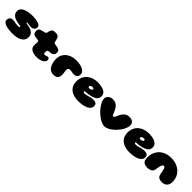

<svg xmlns="http://www.w3.org/2000/svg" viewBox="428 -2188 3823 3823"><g transform="rotate(45 2339.0 -277.0)"><path d="M283.5 21.5Q238.5 21.5 203.2 18.8Q168 16 140.2 10.5Q112.5 5 89.5 -3.5Q54.5 -16.5 31.8 -35Q9 -53.5 9 -91Q9 -132 32 -156.8Q55 -181.5 100 -181.5Q123 -181.5 144.5 -176.8Q166 -172 190.5 -167.2Q215 -162.5 246 -162.5Q263 -162.5 274.5 -163.5Q286 -164.5 292 -168Q298 -171.5 298 -178Q298 -185.5 292.2 -189.8Q286.5 -194 268.5 -198Q250.5 -202 214 -207.5Q157.5 -216.5 116.5 -235.5Q75.5 -254.5 53.2 -285.5Q31 -316.5 31 -361.5Q31 -403.5 55.5 -432.5Q80 -461.5 122 -479.2Q164 -497 216.2 -505.2Q268.5 -513.5 324 -513.5Q363 -513.5 403 -508.8Q443 -504 476.8 -493.5Q510.5 -483 531 -465.8Q551.5 -448.5 551.5 -423Q551.5 -389 535.8 -368.5Q520 -348 496.2 -339.2Q472.5 -330.5 448 -330.5Q417.5 -330.5 391.2 -336Q365 -341.5 352 -341.5Q344 -341.5 338.8 -340.5Q333.5 -339.5 331.2 -337.2Q329 -335 329 -331Q329 -324.5 345 -320.8Q361 -317 403.5 -310Q446.5 -303.5 483.2 -285.8Q520 -268 542.5 -236Q565 -204 565 -154.5Q565 -111 545 -78.2Q525 -45.5 488 -23.2Q451 -1 399.2 10.2Q347.5 21.5 283.5 21.5Z M952.5 13.5Q899.5 13.5 854.5 0Q809.5 -13.5 782.2 -42.8Q755 -72 755 -119Q755 -129 755.5 -139.5Q756 -150 756.5 -160.2Q757 -170.5 757.5 -180Q758 -189.5 758.5 -198.2Q759 -207 759 -214Q759 -236 745.2 -242.2Q731.5 -248.5 711 -250.5Q700.5 -251.5 690.8 -252.5Q681 -253.5 670.8 -255Q660.5 -256.5 647.5 -258Q617 -262 598.2 -286Q579.5 -310 579.5 -353Q579.5 -383.5 590.5 -399.5Q601.5 -415.5 619.8 -423.2Q638 -431 658.5 -436Q677.5 -440.5 694.5 -444.8Q711.5 -449 724.5 -452.5Q737.5 -456 747.2 -462.8Q757 -469.5 759.5 -485.5Q761.5 -497 763.5 -507Q765.5 -517 768 -526Q770.5 -535 773.5 -542.5Q786 -575 807.8 -588Q829.5 -601 875 -601Q910.5 -601 931.8 -593.8Q953 -586.5 965 -570.8Q977 -555 984.5 -528.5Q987.5 -519 989.5 -511.8Q991.5 -504.5 993 -497.5Q994.5 -490.5 996 -483Q997.5 -475.5 999 -465.5Q1001.5 -450 1013.5 -441Q1025.5 -432 1040.5 -429Q1053 -426.5 1062.2 -424.8Q1071.5 -423 1080.8 -421.8Q1090 -420.5 1102 -418.5Q1130.5 -414.5 1155.8 -396.8Q1181 -379 1181 -336Q1181 -299 1160.2 -275.5Q1139.5 -252 1109.5 -248.5Q1092.5 -246.5 1074.8 -244.5Q1057 -242.5 1044.5 -240.5Q1034.5 -239 1023.5 -232.8Q1012.5 -226.5 1010 -210.5Q1009.5 -205.5 1008.8 -200.5Q1008 -195.5 1007.8 -190.5Q1007.5 -185.5 1007 -180.5Q1006.5 -175.5 1006.5 -170.5Q1006.5 -165.5 1006.5 -160Q1006.5 -149 1013.5 -141.8Q1020.5 -134.5 1044.5 -134.5Q1056 -134.5 1065.8 -138.8Q1075.5 -143 1085.8 -147Q1096 -151 1109 -151Q1134 -151 1144.5 -137.8Q1155 -124.5 1155 -99Q1155 -70.5 1136.2 -49.5Q1117.5 -28.5 1087.5 -14.5Q1057.5 -0.5 1022 6.5Q986.5 13.5 952.5 13.5Z M1441 23.5Q1410 23.5 1386.2 16.5Q1362.5 9.5 1344.8 -3.2Q1327 -16 1313 -33.5Q1298.5 -52 1287.5 -74.8Q1276.5 -97.5 1269.2 -123.2Q1262 -149 1258.2 -177Q1254.5 -205 1254.5 -233.5Q1254.5 -318.5 1295 -378.8Q1335.5 -439 1406.2 -471.2Q1477 -503.5 1567.5 -503.5Q1614 -503.5 1659.2 -495.5Q1704.5 -487.5 1741 -470.5Q1777.5 -453.5 1799.5 -426.8Q1821.5 -400 1821.5 -362.5Q1821.5 -325.5 1806.8 -305Q1792 -284.5 1768.8 -276.8Q1745.5 -269 1720.5 -269Q1686 -269 1661 -275.5Q1636 -282 1607 -282Q1585.5 -282 1569.5 -270.8Q1553.5 -259.5 1553.5 -229Q1553.5 -216 1554.8 -203.2Q1556 -190.5 1558 -178.2Q1560 -166 1562 -153.5Q1564 -141 1565.2 -129Q1566.5 -117 1566.5 -104.5Q1566.5 -41 1536.8 -8.8Q1507 23.5 1441 23.5Z M2160.5 46.5Q2071.5 46.5 2002.8 18.8Q1934 -9 1895.2 -65.5Q1856.5 -122 1856.5 -207.5Q1856.5 -278 1881.2 -331.8Q1906 -385.5 1949.8 -422.2Q1993.5 -459 2050.8 -477.8Q2108 -496.5 2173 -496.5Q2217 -496.5 2261 -489.8Q2305 -483 2341.5 -466.8Q2378 -450.5 2400 -422.5Q2422 -394.5 2422 -352.5Q2422 -324.5 2414.2 -303.8Q2406.5 -283 2392.5 -268Q2378.5 -253 2359.8 -242Q2341 -231 2319 -222Q2297 -213 2263.2 -205Q2229.5 -197 2194.8 -192Q2160 -187 2134.5 -187Q2119 -187 2112.5 -183.8Q2106 -180.5 2106 -172Q2106 -167 2108.2 -163Q2110.5 -159 2115 -156.5Q2120.5 -153 2129.2 -151.8Q2138 -150.5 2149 -150.5Q2174.5 -150.5 2207 -160Q2239.5 -169.5 2277.2 -179Q2315 -188.5 2357 -188.5Q2402 -188.5 2429.2 -172Q2456.5 -155.5 2456.5 -106.5Q2456.5 -65.5 2431.5 -36.2Q2406.5 -7 2364.2 11.2Q2322 29.5 2269 38Q2216 46.5 2160.5 46.5ZM2140 -289Q2151.5 -289 2166.8 -293.8Q2182 -298.5 2193.5 -307.8Q2205 -317 2205 -330Q2205 -347 2191.5 -350.8Q2178 -354.5 2163.5 -354.5Q2153.5 -354.5 2143.2 -351.2Q2133 -348 2124.5 -342.2Q2116 -336.5 2110.8 -329Q2105.5 -321.5 2105.5 -313Q2105.5 -303 2110.2 -297.8Q2115 -292.5 2123 -290.8Q2131 -289 2140 -289Z M2882.5 34Q2841.5 34 2794 12.2Q2746.5 -9.5 2699.5 -45Q2677 -62 2655.2 -81.8Q2633.5 -101.5 2613.2 -122.8Q2593 -144 2575.2 -166.5Q2557.5 -189 2542.8 -212Q2528 -235 2516.5 -257.5Q2503.5 -284 2496.2 -309Q2489 -334 2489 -356.5Q2489 -390 2507.2 -415.5Q2525.5 -441 2556.2 -455.5Q2587 -470 2623.5 -470Q2672.5 -470 2706.5 -453.2Q2740.5 -436.5 2765 -406.5Q2774 -395.5 2781.8 -383.2Q2789.5 -371 2796.8 -357.5Q2804 -344 2811 -329.2Q2818 -314.5 2824.8 -299Q2831.5 -283.5 2838 -267Q2845 -250 2853.2 -239.8Q2861.5 -229.5 2870.5 -229.5Q2879.5 -229.5 2889.5 -240Q2899.5 -250.5 2907.5 -269.5Q2923 -305 2938.5 -336Q2954 -367 2973.5 -391Q2997.5 -420.5 3029.8 -437.5Q3062 -454.5 3109 -454.5Q3165.5 -454.5 3201.5 -426.8Q3237.5 -399 3237.5 -344Q3237.5 -318.5 3229.8 -290.5Q3222 -262.5 3207.5 -233.5Q3197.5 -213 3184.5 -192.2Q3171.5 -171.5 3156.5 -151.2Q3141.5 -131 3124.8 -112Q3108 -93 3090 -75.5Q3072 -58 3053 -42.5Q3010.5 -8 2966.2 13Q2922 34 2882.5 34Z M3601.5 46.5Q3512.5 46.5 3443.8 18.8Q3375 -9 3336.2 -65.5Q3297.5 -122 3297.5 -207.5Q3297.5 -278 3322.2 -331.8Q3347 -385.5 3390.8 -422.2Q3434.5 -459 3491.8 -477.8Q3549 -496.5 3614 -496.5Q3658 -496.5 3702 -489.8Q3746 -483 3782.5 -466.8Q3819 -450.5 3841 -422.5Q3863 -394.5 3863 -352.5Q3863 -324.5 3855.2 -303.8Q3847.5 -283 3833.5 -268Q3819.5 -253 3800.8 -242Q3782 -231 3760 -222Q3738 -213 3704.2 -205Q3670.5 -197 3635.8 -192Q3601 -187 3575.5 -187Q3560 -187 3553.5 -183.8Q3547 -180.5 3547 -172Q3547 -167 3549.2 -163Q3551.5 -159 3556 -156.5Q3561.5 -153 3570.2 -151.8Q3579 -150.5 3590 -150.5Q3615.5 -150.5 3648 -160Q3680.5 -169.5 3718.2 -179Q3756 -188.5 3798 -188.5Q3843 -188.5 3870.2 -172Q3897.5 -155.5 3897.5 -106.5Q3897.5 -65.5 3872.5 -36.2Q3847.5 -7 3805.2 11.2Q3763 29.5 3710 38Q3657 46.5 3601.5 46.5ZM3581 -289Q3592.5 -289 3607.8 -293.8Q3623 -298.5 3634.5 -307.8Q3646 -317 3646 -330Q3646 -347 3632.5 -350.8Q3619 -354.5 3604.5 -354.5Q3594.5 -354.5 3584.2 -351.2Q3574 -348 3565.5 -342.2Q3557 -336.5 3551.8 -329Q3546.5 -321.5 3546.5 -313Q3546.5 -303 3551.2 -297.8Q3556 -292.5 3564 -290.8Q3572 -289 3581 -289Z M4065 11Q4018 11 3986.5 -4.2Q3955 -19.5 3939 -54.5Q3934.5 -64.5 3931.8 -76.5Q3929 -88.5 3927.5 -102.5Q3926 -116.5 3926 -132Q3926 -237.5 3970.5 -312.2Q4015 -387 4093.2 -426.8Q4171.5 -466.5 4271.5 -466.5Q4373 -466.5 4453.8 -427.5Q4534.5 -388.5 4581.5 -315.8Q4628.5 -243 4628.5 -142.5Q4628.5 -127.5 4626.5 -113.8Q4624.5 -100 4620.8 -87.5Q4617 -75 4611.5 -63.5Q4594.5 -28.5 4562 -8.8Q4529.5 11 4486.5 11Q4433.5 11 4404.2 -2.2Q4375 -15.5 4362 -40.2Q4349 -65 4343.5 -99Q4340 -121 4336.8 -139.2Q4333.5 -157.5 4330 -172Q4326.5 -186.5 4323.2 -197.8Q4320 -209 4316.5 -217.5Q4308.5 -236 4299.2 -242.8Q4290 -249.5 4277.5 -249.5Q4268 -249.5 4259.5 -242.8Q4251 -236 4243 -218.5Q4239 -209.5 4235 -197.2Q4231 -185 4227.2 -168.8Q4223.5 -152.5 4220 -132.2Q4216.5 -112 4212.5 -87Q4207 -48.5 4185.5 -27.2Q4164 -6 4132.8 2.5Q4101.5 11 4065 11Z"/></g></svg>

Font: Gluten Black
Style: Regular
Weight: 900
Designer: Tyler Finck
Foundry: Etcetera Type Company
Version: Version 1.300